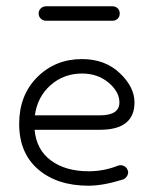

<svg xmlns="http://www.w3.org/2000/svg" viewBox="-20 -584 506 611"><path d="M262 7Q162 7 101.5 -45Q41 -97 41 -190Q41 -281 98.5 -338.5Q156 -396 241 -396Q314 -396 361 -351.5Q408 -307 408 -258Q408 -171 298 -171H90Q96 -107 142.5 -73Q189 -39 262 -39Q311 -39 356 -57Q365 -60 374 -56Q383 -52 386 -43Q390 -35 385.5 -26Q381 -17 372 -13Q308 7 262 7ZM241 -350Q183 -350 141 -313Q99 -276 91 -217H298Q360 -217 360 -258Q360 -292 325.5 -321Q291 -350 241 -350ZM338 -518H127Q117 -518 110 -524.5Q103 -531 103 -541Q103 -551 110 -557.5Q117 -564 127 -564H338Q348 -564 354.5 -557.5Q361 -551 361 -541Q361 -531 354.5 -524.5Q348 -518 338 -518Z"/></svg>

Font: Hoogli
Style: Regular
Weight: 400
Designer: Anand Singh Naorem
Foundry: Brand New Type
Version: Version 1.00 b007